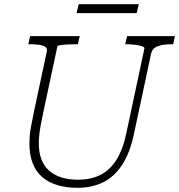

<svg xmlns="http://www.w3.org/2000/svg" viewBox="-20 -883 858 920"><path d="M189 -352Q180 -311 175 -283Q170 -255 168 -235Q166 -215 166 -196Q166 -151 179 -118Q192 -85 216.5 -64Q241 -43 275.5 -32.5Q310 -22 354 -22Q417 -22 462.5 -45.5Q508 -69 539 -119Q570 -169 586 -248L672 -651Q673 -657 660 -661.5Q647 -666 627.5 -668.5Q608 -671 589 -671H580L589 -710H818L810 -671H799Q762 -671 736 -661.5Q710 -652 704 -626L622 -242Q603 -151 565.5 -93.5Q528 -36 474 -9.5Q420 17 352 17Q298 17 255 4Q212 -9 182 -35Q152 -61 136.5 -101Q121 -141 121 -195Q121 -212 122.5 -232Q124 -252 129.5 -281Q135 -310 144 -354L204 -635Q208 -650 198 -657.5Q188 -665 170 -668Q152 -671 127 -671H116L124 -710H362L353 -671H344Q325 -671 304.5 -670Q284 -669 270 -667Q256 -665 255 -661ZM357 -863H645L635 -820H347Z"/></svg>

Font: Roboto Serif 20pt Thin
Style: Italic
Weight: 250
Italic angle: -10°
Version: Version 1.007